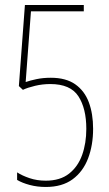

<svg xmlns="http://www.w3.org/2000/svg" viewBox="-20 -734 434 763"><path d="M182 -425Q242 -425 279 -399Q316 -373 333 -327.5Q350 -282 350 -222Q350 -157 330 -104.5Q310 -52 268.5 -21.5Q227 9 162 9Q128 9 98 1Q68 -7 48 -19V-49Q68 -36 97.5 -26Q127 -16 162 -16Q219 -16 254.5 -44Q290 -72 306.5 -118.5Q323 -165 323 -222Q323 -303 291.5 -351.5Q260 -400 180 -400Q149 -400 119.5 -393Q90 -386 71 -377L55 -392L79 -714H313V-689H103L82 -408Q99 -414 125 -419.5Q151 -425 182 -425Z"/></svg>

Font: Noto Sans Gujarati UI ExtraCondensed Thin
Style: Regular
Weight: 100
Width: 2
Designer: Jelle Bosma - Monotype Design Team, Universal Thirst
Foundry: Monotype Imaging Inc.
Version: Version 2.106; ttfautohint (v1.8.4.7-5d5b)